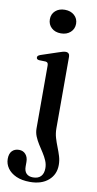

<svg xmlns="http://www.w3.org/2000/svg" viewBox="-122 -728 508 1002"><g transform="rotate(10 131.5 -227.0)"><path d="M201 -68Q201 -41.5 208 -18Q215 5.5 224 28Q233 50.5 239.8 72.8Q246.5 95 246.5 118.5Q246.5 169 210.5 200.2Q174.5 231.5 113.5 231.5Q70 231.5 40 218Q10 204.5 -5.8 182Q-21.5 159.5 -21.5 133Q-21.5 105 -7.8 90.8Q6 76.5 29 76.5Q51 76.5 64.2 91.8Q77.5 107 77.5 132V156.5Q77.5 180.5 89.8 193Q102 205.5 125 205.5Q152 205.5 166.2 190.5Q180.5 175.5 180.5 147Q180.5 126.5 172.2 107.2Q164 88 151.8 69.2Q139.5 50.5 127.5 31.5Q115.5 12.5 107.2 -7.5Q99 -27.5 99 -49V-382Q99 -392 95.8 -396.2Q92.5 -400.5 85 -401.5L50 -402.5Q42.5 -403.5 39.5 -406.8Q36.5 -410 36.5 -414.5Q36.5 -420 40 -423.5Q43.5 -427 53 -430.5L143 -460.5Q157 -465.5 165.2 -467.5Q173.5 -469.5 179.5 -469.5Q190.5 -469.5 195.8 -463.5Q201 -457.5 201 -447.5ZM137.5 -560Q106.5 -560 87.5 -577.8Q68.5 -595.5 68.5 -623Q68.5 -650.5 87.8 -667.8Q107 -685 137.5 -685Q168.5 -685 188 -667.5Q207.5 -650 207.5 -623Q207.5 -595.5 188 -577.8Q168.5 -560 137.5 -560Z"/></g></svg>

Font: Fraunces 48pt
Style: Regular
Weight: 400
Version: Version 1.000;[b76b70a41]